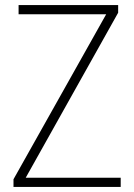

<svg xmlns="http://www.w3.org/2000/svg" viewBox="-20 -734 527 754"><path d="M454 0H33V-30L397 -678H53V-714H444V-684L81 -36H454Z"/></svg>

Font: Noto Sans Tamil SemiCondensed ExtraLight
Style: Regular
Weight: 200
Width: 4
Designer: Jelle Bosma - Monotype Design Team
Foundry: Monotype Imaging Inc.
Version: Version 2.004; ttfautohint (v1.8.4.7-5d5b)